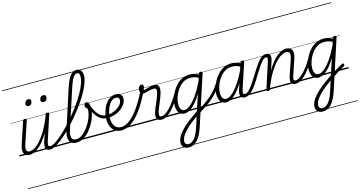

<svg xmlns="http://www.w3.org/2000/svg" viewBox="-137 -1663 5290 2825"><g transform="rotate(-15 2508.0 -250.0)"><path d="M152 15Q116 15 91.5 -3.5Q67 -22 61.5 -61.5Q56 -101 77 -164L187 -494Q191 -506 197.5 -510.5Q204 -515 217 -515Q234 -515 240 -509Q246 -503 242 -491L132 -160Q118 -119 116.5 -91Q115 -63 127.5 -49Q140 -35 166 -35Q198 -35 239 -58Q280 -81 326.5 -131Q373 -181 421.5 -261Q470 -341 518 -457L531 -497Q535 -509 541 -513.5Q547 -518 561 -518Q577 -518 583.5 -512.5Q590 -507 586 -495L462 -117Q447 -71 450 -51Q453 -31 481 -31Q491 -31 495 -23.5Q499 -16 497.5 -7Q496 2 488.5 9.5Q481 17 467 17Q439 17 423 7Q407 -3 400.5 -20.5Q394 -38 396 -62.5Q398 -87 407 -116L448 -242Q409 -172 369 -123Q329 -74 290.5 -43.5Q252 -13 217 1Q182 15 152 15ZM0 486H646V496H0ZM0 -20H646V0H0ZM0 -505H646V-500H0ZM0 -1006H646V-996H0Z M468 17Q455 17 451 9.5Q447 2 450 -7Q453 -16 461.5 -23.5Q470 -31 482 -31Q508 -31 551 -57.5Q594 -84 648 -130.5Q702 -177 761 -238.5Q820 -300 879 -370Q938 -440 990.5 -513.5Q1043 -587 1084 -659Q1125 -731 1148.5 -795Q1172 -859 1172 -909Q1172 -922 1180 -928.5Q1188 -935 1199 -935Q1210 -935 1218 -928.5Q1226 -922 1226 -909Q1226 -864 1206 -805.5Q1186 -747 1151 -681.5Q1116 -616 1069.5 -547Q1023 -478 969 -410Q915 -342 858 -279Q801 -216 744.5 -162Q688 -108 636 -68Q584 -28 541 -5.5Q498 17 468 17ZM646 486V496ZM646 -20V0ZM646 -505V-500ZM646 -1006V-996Z M323 -683Q305 -683 294 -692Q283 -701 283 -719Q283 -743 298 -762.5Q313 -782 340 -782Q358 -782 369 -773Q380 -764 380 -745Q380 -722 365 -702.5Q350 -683 323 -683ZM552 -683Q534 -683 522.5 -692Q511 -701 511 -719Q511 -743 526 -762.5Q541 -782 569 -782Q586 -782 597.5 -773Q609 -764 609 -745Q609 -722 594.5 -702.5Q580 -683 552 -683Z M863 19Q822 19 796.5 3Q771 -13 759.5 -42Q748 -71 750 -109.5Q752 -148 767 -193L959 -787Q998 -906 1040 -960.5Q1082 -1015 1136 -1015Q1166 -1015 1186 -1001Q1206 -987 1216 -963Q1226 -939 1226 -907Q1226 -895 1218 -888.5Q1210 -882 1199 -882Q1188 -882 1180 -888.5Q1172 -895 1172 -907Q1172 -925 1168.5 -938Q1165 -951 1156 -958Q1147 -965 1132 -965Q1110 -965 1090 -945Q1070 -925 1050 -881.5Q1030 -838 1007 -765L820 -193Q809 -159 804.5 -129.5Q800 -100 805 -77.5Q810 -55 827 -42.5Q844 -30 875 -30Q912 -30 949 -52Q986 -74 1019 -111Q1052 -148 1079 -191.5Q1106 -235 1124 -280Q1142 -325 1147 -362Q1149 -375 1150.5 -384.5Q1152 -394 1152.5 -402.5Q1153 -411 1151 -419Q1133 -432 1125.5 -446.5Q1118 -461 1118 -477Q1118 -494 1128.5 -505Q1139 -516 1155 -516Q1166 -516 1175 -509Q1184 -502 1190.5 -488.5Q1197 -475 1200 -457Q1203 -439 1203 -418Q1203 -369 1186 -310.5Q1169 -252 1137.5 -194Q1106 -136 1063.5 -87.5Q1021 -39 970 -10Q919 19 863 19ZM646 486H1260V496H646ZM646 -20H1260V0H646ZM646 -505H1260V-500H646ZM646 -1006H1260V-996H646Z M1388 -215Q1335 -215 1292 -245Q1249 -275 1215.5 -329.5Q1182 -384 1156 -455Q1151 -469 1158.5 -476Q1166 -483 1176.5 -482Q1187 -481 1192 -469Q1214 -408 1242 -360.5Q1270 -313 1306 -286Q1342 -259 1388 -259Q1397 -259 1402 -252.5Q1407 -246 1407 -237Q1407 -228 1402 -221.5Q1397 -215 1388 -215ZM1260 486H1285V496H1260ZM1260 -20H1285V0H1260ZM1260 -505H1285V-500H1260ZM1260 -1006H1285V-996H1260Z M1381 -257Q1421 -253 1466 -264.5Q1511 -276 1551 -299.5Q1591 -323 1616.5 -355.5Q1642 -388 1642 -424Q1642 -447 1628 -458.5Q1614 -470 1589 -470Q1579 -470 1575.5 -477Q1572 -484 1574.5 -494Q1577 -504 1585.5 -511.5Q1594 -519 1608 -519Q1627 -519 1643.5 -513Q1660 -507 1672.5 -496Q1685 -485 1692 -470Q1699 -455 1699 -437Q1699 -392 1673 -350.5Q1647 -309 1602.5 -276.5Q1558 -244 1501 -227Q1444 -210 1381 -214ZM1285 486H1760V496H1285ZM1285 -20H1760V0H1285ZM1285 -505H1760V-500H1285ZM1285 -1006H1760V-996H1285Z M1550 17Q1515 17 1487 6Q1459 -5 1438 -25Q1417 -45 1403 -71.5Q1389 -98 1382 -130Q1375 -162 1375 -197Q1375 -234 1384 -277.5Q1393 -321 1411 -364Q1429 -407 1456.5 -441.5Q1484 -476 1521.5 -497.5Q1559 -519 1606 -519Q1617 -519 1621.5 -511.5Q1626 -504 1624 -494Q1622 -484 1614.5 -477Q1607 -470 1594 -470Q1553 -470 1522 -441.5Q1491 -413 1470.5 -369.5Q1450 -326 1440 -280Q1430 -234 1430 -197Q1430 -164 1437.5 -134.5Q1445 -105 1460.5 -81.5Q1476 -58 1501 -45Q1526 -32 1561 -32Q1622 -32 1687.5 -80.5Q1753 -129 1822 -224.5Q1891 -320 1962 -460Q1965 -466 1973 -466.5Q1981 -467 1988.5 -462.5Q1996 -458 2000 -451Q2004 -444 2000 -435Q1926 -284 1851 -183.5Q1776 -83 1700.5 -33Q1625 17 1550 17ZM1760 486H1773V496H1760ZM1760 -20H1773V0H1760ZM1760 -505H1773V-500H1760ZM1760 -1006H1773V-996H1760Z M2161 17Q2132 17 2115 5.5Q2098 -6 2091 -25Q2084 -44 2086 -67.5Q2088 -91 2095 -115Q2102 -135 2114.5 -166Q2127 -197 2143 -233.5Q2159 -270 2173.5 -306.5Q2188 -343 2197 -374Q2209 -416 2201 -434.5Q2193 -453 2164 -453Q2135 -453 2103.5 -445.5Q2072 -438 2043.5 -430.5Q2015 -423 1993 -423Q1982 -423 1973 -431Q1964 -439 1959 -454Q1954 -469 1953 -491Q1953 -510 1959.5 -525Q1966 -540 1978 -549Q1990 -558 2007 -558Q2019 -558 2026.5 -549Q2034 -540 2034 -526Q2034 -517 2030.5 -503.5Q2027 -490 2015 -469Q2033 -471 2053 -477Q2073 -483 2094.5 -489Q2116 -495 2138.5 -499.5Q2161 -504 2183 -504Q2214 -504 2232.5 -489.5Q2251 -475 2255.5 -445.5Q2260 -416 2248 -372Q2240 -342 2226 -304.5Q2212 -267 2196 -229.5Q2180 -192 2167 -160.5Q2154 -129 2149 -109Q2138 -71 2142 -51Q2146 -31 2174 -31Q2184 -31 2187.5 -23.5Q2191 -16 2189.5 -7Q2188 2 2181 9.5Q2174 17 2161 17ZM1772 486H2340V496H1772ZM1772 -20H2340V0H1772ZM1772 -505H2340V-500H1772ZM1772 -1006H2340V-996H1772Z M2161 17Q2150 17 2145 9.5Q2140 2 2141.5 -7Q2143 -16 2151.5 -23.5Q2160 -31 2175 -31Q2200 -31 2232 -51Q2264 -71 2299.5 -108Q2335 -145 2371.5 -195.5Q2408 -246 2442 -307Q2447 -316 2456 -315Q2465 -314 2471 -307.5Q2477 -301 2472 -292Q2435 -222 2396 -165Q2357 -108 2317 -67.5Q2277 -27 2238 -5Q2199 17 2161 17ZM2339 486V496ZM2339 -20V0ZM2339 -505V-500ZM2339 -1006V-996Z M2442 515Q2394 515 2367 488.5Q2340 462 2340 422Q2340 388 2354 353.5Q2368 319 2395 283.5Q2422 248 2461.5 210.5Q2501 173 2552 133Q2576 115 2600 97.5Q2624 80 2647.5 63.5Q2671 47 2694 31L2774 -214Q2727 -134 2681 -83Q2635 -32 2592.5 -7.5Q2550 17 2510 17Q2477 17 2451.5 -1Q2426 -19 2412 -52.5Q2398 -86 2398 -131Q2398 -177 2412.5 -229.5Q2427 -282 2455 -333.5Q2483 -385 2523 -427Q2563 -469 2615.5 -494Q2668 -519 2730 -519Q2751 -519 2774 -515Q2797 -511 2819 -502.5Q2841 -494 2861 -482L2866 -498Q2870 -507 2876.5 -511Q2883 -515 2895 -515Q2914 -515 2918.5 -507.5Q2923 -500 2919 -488L2672 271Q2654 324 2632 369Q2610 414 2582.5 446.5Q2555 479 2520 497Q2485 515 2442 515ZM2451 466Q2488 466 2519.5 439.5Q2551 413 2576 367.5Q2601 322 2619 263L2671 103Q2656 114 2640.5 125.5Q2625 137 2609 148.5Q2593 160 2577 172Q2530 210 2496.5 244Q2463 278 2441 308Q2419 338 2408.5 364.5Q2398 391 2398 414Q2398 429 2403.5 440.5Q2409 452 2421 459Q2433 466 2451 466ZM2524 -33Q2563 -33 2612.5 -72.5Q2662 -112 2717.5 -190.5Q2773 -269 2830 -386L2847 -438Q2809 -458 2778.5 -463.5Q2748 -469 2721 -469Q2672 -469 2630.5 -447.5Q2589 -426 2556.5 -390Q2524 -354 2501 -309.5Q2478 -265 2466 -220Q2454 -175 2454 -136Q2454 -106 2462 -82.5Q2470 -59 2485.5 -46Q2501 -33 2524 -33ZM2340 486H2975V496H2340ZM2340 -20H2975V0H2340ZM2340 -505H2975V-500H2340ZM2340 -1006H2975V-996H2340Z M2733 64Q2726 67 2719.5 63Q2713 59 2709.5 52Q2706 45 2707 37Q2708 29 2716 24Q2777 -12 2826.5 -46.5Q2876 -81 2916.5 -115Q2957 -149 2989.5 -185Q3022 -221 3049.5 -261.5Q3077 -302 3101 -348Q3107 -360 3115.5 -360Q3124 -360 3129.5 -352Q3135 -344 3130 -333Q3107 -282 3078.5 -238Q3050 -194 3015.5 -154.5Q2981 -115 2938.5 -78.5Q2896 -42 2844.5 -7.5Q2793 27 2733 64ZM2975 486V496ZM2975 -20V0ZM2975 -505V-500ZM2975 -1006V-996Z M3145 17Q3112 17 3086.5 -1Q3061 -19 3047 -52.5Q3033 -86 3033 -131Q3033 -175 3047.5 -227.5Q3062 -280 3089.5 -331.5Q3117 -383 3157.5 -425.5Q3198 -468 3250 -493.5Q3302 -519 3365 -519Q3401 -519 3441 -507Q3481 -495 3513 -472L3499 -428Q3456 -454 3421 -461.5Q3386 -469 3356 -469Q3307 -469 3265.5 -447.5Q3224 -426 3191.5 -390Q3159 -354 3136 -309.5Q3113 -265 3101 -220Q3089 -175 3089 -136Q3089 -106 3097 -82.5Q3105 -59 3120.5 -46Q3136 -33 3159 -33Q3199 -33 3249.5 -75Q3300 -117 3357.5 -200Q3415 -283 3473 -407L3491 -369Q3428 -236 3368 -150.5Q3308 -65 3252 -24Q3196 17 3145 17ZM3432 17Q3405 17 3389.5 7Q3374 -3 3367.5 -20.5Q3361 -38 3363 -62.5Q3365 -87 3375 -116L3498 -494Q3503 -506 3509.5 -510.5Q3516 -515 3529 -515Q3547 -515 3552 -508Q3557 -501 3553 -489L3430 -117Q3415 -71 3417.5 -51Q3420 -31 3445 -31Q3455 -31 3459.5 -23.5Q3464 -16 3462.5 -7Q3461 2 3453.5 9.5Q3446 17 3432 17ZM2975 486H3610V496H2975ZM2975 -20H3610V0H2975ZM2975 -505H3610V-500H2975ZM2975 -1006H3610V-996H2975Z M3432 17Q3421 17 3417 9.5Q3413 2 3415.5 -7Q3418 -16 3426 -23.5Q3434 -31 3446 -31Q3464 -31 3485 -46Q3506 -61 3531 -91Q3556 -121 3585.5 -165Q3615 -209 3651 -267Q3701 -349 3736 -399Q3771 -449 3797 -475Q3823 -501 3846 -510Q3869 -519 3894 -519Q3904 -519 3906 -511.5Q3908 -504 3904.5 -495Q3901 -486 3895 -478.5Q3889 -471 3883 -471Q3868 -471 3853.5 -464.5Q3839 -458 3819.5 -436.5Q3800 -415 3769.5 -371Q3739 -327 3693 -252Q3648 -176 3611.5 -124Q3575 -72 3544.5 -41.5Q3514 -11 3487 3Q3460 17 3432 17ZM3610 486H3710V496H3610ZM3610 -20H3710V0H3610ZM3610 -505H3710V-500H3610ZM3610 -1006H3710V-996H3610Z M4203 17Q4177 17 4160.5 7Q4144 -3 4138 -20.5Q4132 -38 4134 -62.5Q4136 -87 4146 -116L4224 -344Q4238 -386 4239 -413.5Q4240 -441 4226.5 -455Q4213 -469 4185 -469Q4154 -469 4112.5 -446.5Q4071 -424 4024.5 -375Q3978 -326 3929 -246.5Q3880 -167 3833 -53L3817 -4Q3814 6 3807.5 10.5Q3801 15 3786 15Q3774 15 3766.5 10Q3759 5 3762 -6L3892 -407Q3902 -439 3900 -455Q3898 -471 3880 -471Q3870 -471 3866 -478.5Q3862 -486 3864 -495Q3866 -504 3873.5 -511.5Q3881 -519 3893 -519Q3918 -519 3932.5 -510Q3947 -501 3952.5 -484.5Q3958 -468 3956 -445.5Q3954 -423 3945 -396L3902 -264Q3941 -334 3981 -382.5Q4021 -431 4059 -461.5Q4097 -492 4132.5 -505.5Q4168 -519 4198 -519Q4236 -519 4261.5 -500.5Q4287 -482 4292.5 -442.5Q4298 -403 4277 -340L4201 -117Q4185 -71 4188 -51Q4191 -31 4217 -31Q4227 -31 4231 -23.5Q4235 -16 4233.5 -7Q4232 2 4224.5 9.5Q4217 17 4203 17ZM3710 486H4381V496H3710ZM3710 -20H4381V0H3710ZM3710 -505H4381V-500H3710ZM3710 -1006H4381V-996H3710Z M4203 17Q4192 17 4187 9.5Q4182 2 4183.5 -7Q4185 -16 4193.5 -23.5Q4202 -31 4217 -31Q4242 -31 4274 -51Q4306 -71 4341.5 -108Q4377 -145 4413.5 -195.5Q4450 -246 4484 -307Q4489 -316 4498 -315Q4507 -314 4513 -307.5Q4519 -301 4514 -292Q4477 -222 4438 -165Q4399 -108 4359 -67.5Q4319 -27 4280 -5Q4241 17 4203 17ZM4381 486V496ZM4381 -20V0ZM4381 -505V-500ZM4381 -1006V-996Z M4777 8Q4797 -6 4818 -19.5Q4839 -33 4859.5 -45.5Q4880 -58 4899.5 -69Q4919 -80 4936 -89Q4947 -95 4954 -91Q4961 -87 4963.5 -78Q4966 -69 4963.5 -60.5Q4961 -52 4953 -48Q4931 -37 4908 -23Q4885 -9 4861 6Q4837 21 4812.5 37Q4788 53 4764 69ZM4483 515Q4435 515 4408 488.5Q4381 462 4381 422Q4381 388 4395 353.5Q4409 319 4436 283.5Q4463 248 4502.5 210.5Q4542 173 4593 133Q4617 115 4641 97.5Q4665 80 4688.5 63.5Q4712 47 4735 31L4815 -214Q4768 -134 4722 -83Q4676 -32 4633.5 -7.5Q4591 17 4551 17Q4518 17 4492.5 -1Q4467 -19 4453 -52.5Q4439 -86 4439 -131Q4439 -177 4453.5 -229.5Q4468 -282 4496 -333.5Q4524 -385 4564 -427Q4604 -469 4656.5 -494Q4709 -519 4771 -519Q4792 -519 4815 -515Q4838 -511 4860 -502.5Q4882 -494 4902 -482L4907 -498Q4911 -507 4917.5 -511Q4924 -515 4936 -515Q4955 -515 4959.5 -507.5Q4964 -500 4960 -488L4713 271Q4695 324 4673 369Q4651 414 4623.5 446.5Q4596 479 4561 497Q4526 515 4483 515ZM4492 466Q4529 466 4560.5 439.5Q4592 413 4617 367.5Q4642 322 4660 263L4712 103Q4697 114 4681.5 125.5Q4666 137 4650 148.5Q4634 160 4618 172Q4571 210 4537.5 244Q4504 278 4482 308Q4460 338 4449.5 364.5Q4439 391 4439 414Q4439 429 4444.5 440.5Q4450 452 4462 459Q4474 466 4492 466ZM4565 -33Q4604 -33 4653.5 -72.5Q4703 -112 4758.5 -190.5Q4814 -269 4871 -386L4888 -438Q4850 -458 4819.5 -463.5Q4789 -469 4762 -469Q4713 -469 4671.5 -447.5Q4630 -426 4597.5 -390Q4565 -354 4542 -309.5Q4519 -265 4507 -220Q4495 -175 4495 -136Q4495 -106 4503 -82.5Q4511 -59 4526.5 -46Q4542 -33 4565 -33ZM4381 486H5016V496H4381ZM4381 -20H5016V0H4381ZM4381 -505H5016V-500H4381ZM4381 -1006H5016V-996H4381Z"/></g></svg>

Font: Playwrite CA Guides
Style: Regular
Weight: 400
Designer: Veronika Burian, José Scaglione
Foundry: TypeTogether
Version: Version 1.003